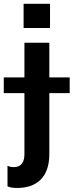

<svg xmlns="http://www.w3.org/2000/svg" viewBox="-60 -766 380 991"><path d="M198.2 -746.4H61.8V-621.4H198.2ZM299.7 -366.5H194.6V-545.5H66.1V-366.5H-40.5V-285.2H66.1V29.1C66.1 68.2 51.8 96.6 11.4 96.6C-1.4 96.6 -13.8 93.4 -21.3 90.2V196C-8.5 201 2.8 203.8 25.6 204.2C129.6 205.3 194.6 148.1 194.6 30.2V-285.2H299.7Z"/></svg>

Font: TID UI Semi Bold
Style: Regular
Weight: 600
Designer: The TID Project Authors
Foundry: Bakken & Bæck
Version: Version 1.001;hotconv 1.0.109;makeotfexe 2.5.65596